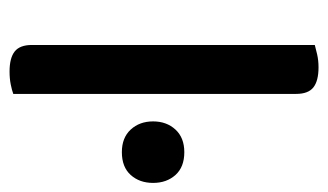

<svg xmlns="http://www.w3.org/2000/svg" viewBox="-166 -532 703 412"><g transform="rotate(90 186.0 -325.5)"><path d="M133 6Q104 6 90 -5Q76 -16 76 -42V-649Q83 -651 96 -654Q109 -657 124 -657Q153 -657 167 -646Q181 -635 181 -609V-2Q173 1 160.5 3.5Q148 6 133 6ZM240 -302Q240 -331 257.5 -350Q275 -369 306 -369Q338 -369 355 -350Q372 -331 372 -302Q372 -273 355 -254Q338 -235 306 -235Q275 -235 257.5 -254Q240 -273 240 -302Z"/></g></svg>

Font: Baloo Bhai 2 Medium
Style: Regular
Weight: 500
Designer: Supriya Tembe, Noopur Datye and Ek Type
Foundry: Ek Type
Version: Version 1.640;PS 1.000;hotconv 16.6.51;makeotf.lib2.5.65220;